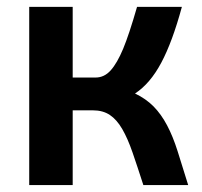

<svg xmlns="http://www.w3.org/2000/svg" viewBox="-20 -532 581 552"><path d="M189 -512.2V-309.1H254.9Q279.8 -309.1 298.3 -329.8Q316.9 -350.6 334 -391.6Q351.1 -432.6 374 -512.2H502.9Q475.6 -411.6 443.6 -351.6Q411.6 -291.5 368.2 -263.2Q399.9 -248 421.9 -225.6Q443.8 -203.1 460.4 -171.6Q477.1 -140.1 490.5 -97.7Q503.9 -55.2 521 0H392.1Q375 -53.2 361.1 -93.5Q347.2 -133.8 331.5 -160.9Q315.9 -188 295.9 -201.4Q275.9 -214.8 247.1 -214.8H189V0H64V-512.2Z"/></svg>

Font: Clear Sans
Style: Bold
Weight: 700
Foundry: Intel Corporation
Version: Version 1.00